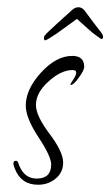

<svg xmlns="http://www.w3.org/2000/svg" viewBox="-20 -474 304 529"><path d="M85 35Q38 35 21 -9Q17 -18 17 -24Q17 -31 24 -31Q28 -31 30 -26Q44 18 81 18Q121 18 121 -21Q121 -43 86 -96Q51 -149 51 -183Q51 -228 93 -274Q135 -320 179 -320Q212 -320 212 -290Q212 -280 197 -260Q183 -240 175 -240Q174 -241 174 -242Q174 -243 182 -255Q190 -267 190 -274Q190 -281 180 -281Q148 -281 113 -249Q79 -218 79 -185Q79 -155 116 -106Q154 -56 154 -26Q154 1 133.5 18Q113 35 85 35ZM104 -363Q101 -363 101 -371Q101 -375 111.5 -385Q122 -395 136 -408L177 -445Q186 -454 196 -454Q206 -454 213 -445L239 -410Q249 -397 256.5 -387.5Q264 -378 264 -373Q264 -365 258 -367Q257 -368 246 -375.5Q235 -383 222 -395L192 -422Q184 -416 175.5 -410Q167 -404 152 -393Q143 -386 128.5 -376.5Q114 -367 108 -364Q106 -363 104 -363Z"/></svg>

Font: Shalimar
Style: Regular
Weight: 400
Designer: Robert E. Leuschke
Foundry: Robert E. Leuschke
Version: Version 1.010; ttfautohint (v1.8.3)